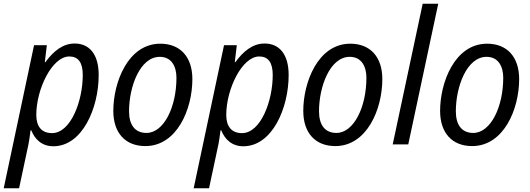

<svg xmlns="http://www.w3.org/2000/svg" viewBox="-52 -780 2863 1037"><path d="M-32 237H51L98 17C104 -8 110 -49 113 -76H117C136 -28 174 10 236 10C392 10 481 -195 481 -375C481 -488 430 -545 351 -545C287 -545 236 -503 193 -444H190L201 -536H132ZM229 -61C171 -61 144 -99 144 -159C144 -300 230 -475 322 -475C371 -475 395 -442 395 -375C395 -234 330 -61 229 -61Z M733 9C903 9 987 -189 987 -353C987 -472 922 -544 814 -544C639 -544 560 -335 560 -181C560 -62 625 9 733 9ZM739 -62C678 -62 645 -104 645 -179C645 -312 704 -473 811 -473C876 -473 901 -419 901 -360C901 -202 833 -62 739 -62Z M994 237H1077L1124 17C1130 -8 1136 -49 1139 -76H1143C1162 -28 1200 10 1262 10C1418 10 1507 -195 1507 -375C1507 -488 1456 -545 1377 -545C1313 -545 1262 -503 1219 -444H1216L1227 -536H1158ZM1255 -61C1197 -61 1170 -99 1170 -159C1170 -300 1256 -475 1348 -475C1397 -475 1421 -442 1421 -375C1421 -234 1356 -61 1255 -61Z M1759 9C1929 9 2013 -189 2013 -353C2013 -472 1948 -544 1840 -544C1665 -544 1586 -335 1586 -181C1586 -62 1651 9 1759 9ZM1765 -62C1704 -62 1671 -104 1671 -179C1671 -312 1730 -473 1837 -473C1902 -473 1927 -419 1927 -360C1927 -202 1859 -62 1765 -62Z M2069 0H2153L2315 -760H2231Z M2498 9C2668 9 2752 -189 2752 -353C2752 -472 2687 -544 2579 -544C2404 -544 2325 -335 2325 -181C2325 -62 2390 9 2498 9ZM2504 -62C2443 -62 2410 -104 2410 -179C2410 -312 2469 -473 2576 -473C2641 -473 2666 -419 2666 -360C2666 -202 2598 -62 2504 -62Z"/></svg>

Font: Noto Sans SemiCondensed
Style: Italic
Weight: 400
Width: 4
Italic angle: -12°
Designer: Monotype Design Team
Foundry: Monotype Imaging Inc.
Version: Version 2.013